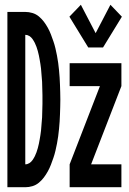

<svg xmlns="http://www.w3.org/2000/svg" viewBox="-20 -785 540 805"><path d="M350 -586 271 -715 319 -765 381 -646 443 -765 491 -715 412 -586ZM11 0V-735H86Q101 -735 116 -730.5Q131 -726 143 -716Q155 -706 164 -694Q173 -682 180.5 -668.5Q188 -655 193.5 -640.5Q199 -626 204 -611.5Q209 -597 212.5 -582Q216 -567 219 -551.5Q222 -536 224 -521Q226 -506 227.5 -490.5Q229 -475 230 -460Q231 -445 231.5 -429.5Q232 -414 232.5 -398.5Q233 -383 233 -368Q233 -352 232.5 -336.5Q232 -321 231.5 -305.5Q231 -290 230 -275Q229 -260 227.5 -244.5Q226 -229 224 -214Q222 -199 219 -183.5Q216 -168 212.5 -153Q209 -138 204 -123.5Q199 -109 193.5 -94.5Q188 -80 180.5 -66.5Q173 -53 164 -41Q155 -29 143 -19Q131 -9 116 -4.5Q101 0 86 0ZM86 -96Q95 -96 103 -101Q111 -106 116.5 -114Q122 -122 126 -130Q130 -138 133 -146.5Q136 -155 138.5 -164Q141 -173 143 -182.5Q145 -192 146.5 -201Q148 -210 149.5 -219Q151 -228 152 -237.5Q153 -247 153.5 -256Q154 -265 155 -274.5Q156 -284 156.5 -293Q157 -302 157 -311.5Q157 -321 157.5 -330.5Q158 -340 158 -349Q158 -358 158 -368Q158 -377 158 -386Q158 -395 157.5 -404.5Q157 -414 157 -423.5Q157 -433 156.5 -442Q156 -451 155 -460.5Q154 -470 153.5 -479Q153 -488 152 -497.5Q151 -507 149.5 -516Q148 -525 146.5 -534Q145 -543 143 -552.5Q141 -562 138.5 -571Q136 -580 133 -588.5Q130 -597 126 -605Q122 -613 116.5 -621Q111 -629 103 -634Q95 -639 86 -639ZM272 0V-96L399 -424H272V-520H489V-424L362 -96H489V0Z"/></svg>

Font: Iosevka SS04
Style: Bold
Weight: 700
Monospace: yes
Designer: Belleve Invis
Foundry: Belleve Invis
Version: Version 19.0.0; ttfautohint (v1.8.4)